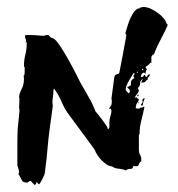

<svg xmlns="http://www.w3.org/2000/svg" viewBox="-20 -501 513 553"><path d="M396 -193Q392 -173 387 -154Q382 -135 382 -116L380 -111V-69Q380 -61 383.5 -55Q387 -49 387 -41Q387 -34 385.5 -35Q384 -36 382 -32L378 -24Q376 -22 368 -22L365 -24L363 -20Q362 -14 354.5 -14.5Q347 -15 343 -10Q334 -14 326.5 -14.5Q319 -15 311 -17L302 -22Q295 -22 287.5 -27Q280 -32 273 -39Q266 -46 260.5 -54.5Q255 -63 252 -71L179 -170Q166 -187 158 -206.5Q150 -226 137 -244L136 -246L134 -242Q134 -233 132.5 -223Q131 -213 131 -205L132 -198V-195Q126 -152 122.5 -125.5Q119 -99 117.5 -79.5Q116 -60 114 -43Q112 -26 109 -2Q109 -1 107 4Q105 9 102 15Q99 21 96 25.5Q93 30 92 30L85 23Q85 29 80 32L70 22V20Q64 20 62 22.5Q60 25 58 25Q47 25 43.5 19Q40 13 36 5L33 0Q33 -2 35 -4Q35 -9 33 -15Q31 -21 30 -25V-49Q30 -69 30 -89.5Q30 -110 31 -130Q31 -132 32 -139.5Q33 -147 33.5 -155Q34 -163 35 -170.5Q36 -178 36 -180V-185Q36 -187 35.5 -188Q35 -189 35 -192L36 -217L35 -220Q35 -231 42 -244Q49 -257 49 -273Q49 -279 48 -283Q51 -283 51 -293V-303V-308Q49 -308 49 -310Q49 -328 53 -343.5Q57 -359 57 -377V-380L53 -378Q55 -380 55 -385Q55 -387 53.5 -389.5Q52 -392 52 -397Q52 -400 55 -400H72Q80 -400 89 -399Q98 -398 107 -398Q109 -398 110 -399Q111 -400 115 -400H119Q120 -400 123.5 -396Q127 -392 129 -392L134 -390Q141 -387 153.5 -368Q166 -349 178.5 -326.5Q191 -304 200.5 -285Q210 -266 211 -264Q222 -244 234.5 -223Q247 -202 255 -180Q263 -171 272.5 -158.5Q282 -146 289 -135L290 -130H292Q294 -130 294 -131.5Q294 -133 295 -135V-148Q295 -158 298 -166.5Q301 -175 301 -182Q301 -184 299 -188L295 -187V-188Q295 -192 298.5 -195Q302 -198 302 -210V-212Q302 -214 301.5 -214.5Q301 -215 301 -217L309 -277Q310 -283 312.5 -285Q315 -287 317.5 -287.5Q320 -288 322 -289Q324 -290 324 -293Q329 -317 334.5 -347.5Q340 -378 344 -400L341 -405Q344 -415 347.5 -427Q351 -439 356 -449.5Q361 -460 366.5 -467.5Q372 -475 380 -477L381 -476L383 -479Q386 -479 388 -480Q390 -480 391 -481Q404 -481 416 -475Q428 -469 437.5 -461.5Q447 -454 452.5 -447Q458 -440 458 -437L459 -435Q459 -434 463 -430V-429Q459 -419 455 -411Q451 -403 446 -393.5Q441 -384 435 -372Q429 -360 422 -341V-346L416 -338V-320H412Q411 -316 406 -313Q401 -310 399 -308L402 -303Q403 -303 403 -302Q403 -301 401 -298Q399 -295 399 -288L395 -292Q392 -292 389 -289Q386 -286 386 -279H388Q393 -279 395 -286Q399 -284 399 -282Q399 -280 401 -279Q403 -280 405 -283Q407 -286 409 -287L412 -286Q412 -283 408.5 -280Q405 -277 405 -273Q405 -271 406 -270Q404 -271 404 -271Q402 -271 399.5 -267Q397 -263 387 -263Q388 -267 389.5 -269.5Q391 -272 392 -274Q383 -269 383.5 -261Q384 -253 377 -248L380 -240Q380 -237 374.5 -230Q369 -223 368 -220H370Q371 -220 371.5 -220.5Q372 -221 373 -221Q376 -216 379 -216H380Q380 -211 375.5 -205Q371 -199 371 -189Q374 -189 376 -188.5Q378 -188 380 -188Q382 -188 386 -192Q387 -191 388 -191Q390 -191 391.5 -192.5Q393 -194 395 -194ZM367 -285V-289Q367 -292 366 -292Q359 -282 354 -273Q349 -265 345.5 -257Q342 -249 342 -244Q342 -240 345.5 -237Q349 -234 351 -232L354 -236Q354 -242 352.5 -243Q351 -244 346 -250L355 -254Q357 -255 357 -257.5Q357 -260 357 -263Q357 -266 359 -269.5Q361 -273 367 -276Q366 -278 365.5 -279Q365 -280 364 -284ZM386 -198Q386 -201 388.5 -203.5Q391 -206 391 -208Q391 -209 390.5 -209.5Q390 -210 390 -211Q390 -218 397 -218Q392 -207 392 -202Q392 -197 389 -197Q387 -197 386 -198ZM393 -299Q393 -302 390 -304L389 -299ZM379 -223Q375 -225 375 -226Q375 -227 375.5 -227Q376 -227 376 -228H379ZM375 -295Q375 -293 374.5 -293Q374 -293 374 -291L378 -293ZM378 -205Q378 -207 380 -207L379 -202Z"/></svg>

Font: East Sea Dokdo Cyrillic
Style: Regular
Weight: 400
Version: Version 1.00 July 4, 2018, initial release